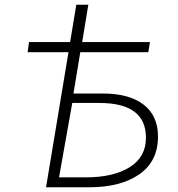

<svg xmlns="http://www.w3.org/2000/svg" viewBox="-20 -793 753 813"><path d="M270 -572H97L103 -615H277L303 -773H354L328 -615H615L608 -572H320L291 -397H416Q527 -397 588 -350Q649 -303 649 -215Q649 -110 570 -55Q491 0 357 0H175ZM598 -210Q598 -357 401 -357H286L230 -42H343Q460 -42 529 -85Q598 -128 598 -210Z"/></svg>

Font: Nebula Sans Light
Style: Regular
Weight: 300
Italic angle: -9°
Designer: Paul D. Hunt for Adobe (as Source Sans)
Foundry: Nebula Entertainment & Broadcasting LLC
Version: Version 1.010